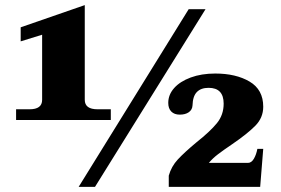

<svg xmlns="http://www.w3.org/2000/svg" viewBox="-20 -732 1099 752"><path d="M43 -304H96Q145 -304 145 -341V-596L61 -570V-625L312 -712V-341Q312 -304 362 -304H414V-262H43ZM719 -696H785L352 0H288ZM641 -44Q651 -80 676.5 -107.5Q702 -135 750 -175Q803 -217 829.5 -249.5Q856 -282 856 -326Q856 -388 797 -388Q767 -388 751 -371.5Q735 -355 734 -319Q733 -302 719.5 -292.5Q706 -283 684 -283Q663 -283 651 -295Q639 -307 639 -329Q639 -361 662 -387Q685 -413 727 -428.5Q769 -444 823 -444Q904 -444 957.5 -412.5Q1011 -381 1011 -314Q1011 -271 980 -239.5Q949 -208 889 -167Q855 -144 834 -128Q813 -112 798 -94H951Q965 -94 974.5 -110.5Q984 -127 988 -149H1011L999 0H641Z"/></svg>

Font: Taviraj Bold
Style: Regular
Weight: 700
Designer: Katatrad Team
Foundry: CadsonDemak
Version: Version 1.030